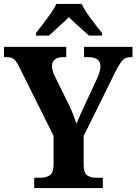

<svg xmlns="http://www.w3.org/2000/svg" viewBox="-20 -951 690 971"><path d="M153 0V-52H181Q211 -52 231 -64Q251 -76 251 -119V-264L79 -609Q64 -639 52 -650.5Q40 -662 12 -662H0V-714H315V-662H300Q271 -662 257 -650Q243 -638 243 -618Q243 -606 247 -591.5Q251 -577 258 -564L327 -424Q341 -395 350 -371.5Q359 -348 367 -325Q376 -349 389.5 -378.5Q403 -408 418 -440L471 -554Q481 -576 484.5 -591Q488 -606 488 -615Q488 -662 426 -662H405V-714H650V-662H639Q615 -662 600 -646.5Q585 -631 562 -585L403 -263V-121Q403 -76 421.5 -64Q440 -52 465 -52H500V0ZM162 -784Q177 -803 197 -829Q217 -855 236 -882Q255 -909 265 -931H393Q403 -909 421.5 -882Q440 -855 460.5 -829Q481 -803 496 -784V-771H430Q418 -782 399.5 -798.5Q381 -815 361.5 -832.5Q342 -850 328 -864Q307 -843 277 -816Q247 -789 228 -771H162Z"/></svg>

Font: Noto Serif Lao SemiCondensed
Style: Bold
Weight: 700
Width: 4
Designer: Monotype Design Team
Foundry: Monotype Imaging Inc.
Version: Version 2.003; ttfautohint (v1.8.4.7-5d5b)